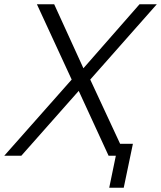

<svg xmlns="http://www.w3.org/2000/svg" viewBox="-59 -730 755 900"><path d="M-39 0H41L310 -304L450 0H484L453 150H521L564 -56H504L364 -357L676 -710H595L332 -410L195 -710H114L277 -357Z"/></svg>

Font: Geist Light
Style: Italic
Weight: 300
Italic angle: -12°
Designer: Basement.studio, Andrés Briganti, Mateo Zaragoza
Foundry: Basement.studio, Vercel, Andrés Briganti, Guido Ferreyra, Mateo Zaragoza
Version: Version 1.500